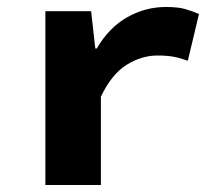

<svg xmlns="http://www.w3.org/2000/svg" viewBox="-20 -530 640 550"><path d="M110 0V-498H241L253 -391H257Q293 -452 345 -481Q397 -510 455 -510Q489 -510 509 -504.5Q529 -499 550 -490L518 -356Q496 -364 477 -367.5Q458 -371 431 -371Q386 -371 343 -344.5Q300 -318 269 -253V0Z"/></svg>

Font: Source Code Pro ExtraBold
Style: Regular
Weight: 800
Monospace: yes
Designer: Paul D. Hunt, Teo Tuominen
Foundry: Adobe Systems Incorporated
Version: Version 1.018;hotconv 1.0.116;makeotfexe 2.5.65601